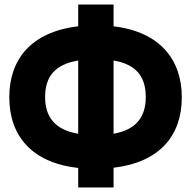

<svg xmlns="http://www.w3.org/2000/svg" viewBox="-20 -794 844 847"><path d="M325 33H481V-54C684 -78 782 -195 782 -365C782 -528 689 -653 481 -678V-774H325V-678C114 -653 21 -529 21 -365C21 -195 120 -76 325 -53ZM481 -204V-527C581 -510 623 -456 623 -366C623 -279 582 -222 481 -204ZM325 -204C222 -221 179 -279 179 -366C179 -457 223 -510 325 -527Z"/></svg>

Font: Raleway
Style: ExtraBold
Weight: 800
Designer: Matt McInerney, Pablo Impallari, Rodrigo Fuenzalida
Foundry: Matt McInerney, Pablo Impallari, Rodrigo Fuenzalida
Version: Version 3.000